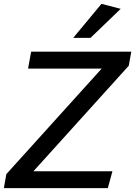

<svg xmlns="http://www.w3.org/2000/svg" viewBox="-25 -979 703 999"><path d="M-5 0 8 -73 504 -622H121L137 -710H658L645 -637L149 -88H560L536 0ZM356 -782 503 -959 603 -933 446 -782Z"/></svg>

Font: Livvic Medium
Style: Italic
Weight: 500
Italic angle: -10°
Designer: Jacques Le Bailly, Baron von Fonthausen
Version: Version 1.001; ttfautohint (v1.8.2)